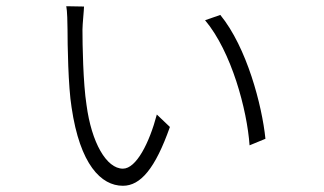

<svg xmlns="http://www.w3.org/2000/svg" viewBox="-20 -585 1040 617"><path d="M193 -565C196 -552 197 -508 197 -490C197 -445 199 -307 210 -240C237 -56 305 12 375 12C432 12 479 -44 526 -177L484 -217C460 -126 418 -43 375 -43C322 -43 274 -127 258 -248C247 -318 245 -443 245 -490C245 -506 250 -554 250 -564ZM639 -520C724 -419 774 -232 782 -118L833 -139C822 -247 773 -433 688 -537Z"/></svg>

Font: Spoqa Han Sans Neo Light
Style: Regular
Weight: 300
Designer: [Spoqa Han Sans Neo] Dong-huui Kim  Younghwa Kang  Yujin Lee  [Noto Sans] Ryoko NISHIZUKA  (kana & ideographs); Paul D. 
Foundry: Spoqa (http://www.spoqa-han-sans.com)
Version: Version 1.000